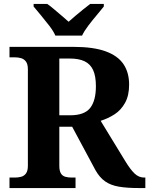

<svg xmlns="http://www.w3.org/2000/svg" viewBox="-20 -951 755 971"><path d="M28 0V-53H56Q72 -53 87 -57Q102 -61 111.5 -74Q121 -87 121 -113V-600Q121 -627 111 -640Q101 -653 86 -657Q71 -661 56 -661H28V-714H351Q452 -714 514 -691.5Q576 -669 604.5 -626.5Q633 -584 633 -523Q633 -468 612.5 -431Q592 -394 559.5 -373Q527 -352 489 -340L613 -137Q639 -94 660.5 -73.5Q682 -53 709 -53H715V0H682Q622 0 581 -7Q540 -14 512 -33.5Q484 -53 463 -90L345 -310H280V-113Q280 -87 288 -74Q296 -61 310.5 -57Q325 -53 343 -53H362V0ZM335 -368Q407 -368 436 -405Q465 -442 465 -515Q465 -566 451 -596.5Q437 -627 408 -641Q379 -655 333 -655H280V-368ZM260 -771Q250 -794 229.5 -820.5Q209 -847 187.5 -873Q166 -899 150 -918V-931H219Q234 -921 253 -904.5Q272 -888 292 -871.5Q312 -855 327 -841Q342 -855 362 -871.5Q382 -888 402 -904.5Q422 -921 436 -931H505V-918Q490 -899 468 -873Q446 -847 426 -820.5Q406 -794 395 -771Z"/></svg>

Font: Noto Serif Myanmar
Style: Regular
Weight: 400
Designer: Ben Mitchell and the Monotype Design Team
Foundry: Monotype Imaging Inc.
Version: Version 2.106